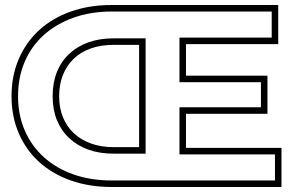

<svg xmlns="http://www.w3.org/2000/svg" viewBox="-20 -733 1176 766"><path d="M696 -117V-305H1021V-405H696V-583H1064V-687H425Q342 -687 273.5 -662.5Q205 -638 155.5 -594Q106 -550 79 -487.5Q52 -425 52 -349Q52 -274 79 -212Q106 -150 155.5 -105.5Q205 -61 273.5 -37Q342 -13 425 -13H1077V-117ZM1103 -143V13H425Q336 13 262.5 -13Q189 -39 136.5 -86.5Q84 -134 55 -201Q26 -268 26 -349Q26 -431 55 -498Q84 -565 136.5 -613Q189 -661 262.5 -687Q336 -713 425 -713H1090V-557H722V-431H1047V-279H722V-143ZM433 -120Q377 -120 332.5 -136Q288 -152 256 -182Q224 -212 207 -254Q190 -296 190 -349Q190 -403 207 -445.5Q224 -488 256 -518Q288 -548 332.5 -564Q377 -580 433 -580H561V-120ZM535 -146V-554H433Q383 -554 343 -540Q303 -526 275 -499.5Q247 -473 231.5 -435Q216 -397 216 -349Q216 -302 231.5 -264.5Q247 -227 275 -201Q303 -175 343 -160.5Q383 -146 433 -146Z"/></svg>

Font: CMG Sans Outline
Style: Outline
Weight: 700
Designer: Julieta Ulanovsky
Foundry: Julieta Ulanovsky
Version: Version 7.200